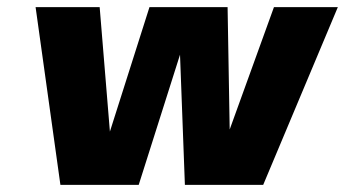

<svg xmlns="http://www.w3.org/2000/svg" viewBox="-20 -520 970 540"><path d="M370.1 0H149.9L80.1 -500H260.3L289.1 -149.9L400.4 -500H620.1L626 -155.8L750.5 -500H930.2L720.2 0H500L486.3 -366.2Z"/></svg>

Font: Fivo Sans Heavy
Style: Regular
Weight: 900
Designer: Alexander Slobzheninov
Foundry: Alexander Slobzheninov
Version: 1.0